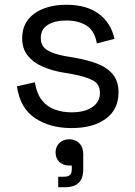

<svg xmlns="http://www.w3.org/2000/svg" viewBox="-20 -523 567 805"><path d="M280 14Q189 14 126.5 -28Q64 -70 51 -161L126 -178Q134 -130 156 -102.5Q178 -75 210.5 -63.5Q243 -52 280 -52Q335 -52 367 -74Q399 -96 399 -133Q399 -171 368.5 -186.5Q338 -202 285 -212L244 -219Q197 -227 158 -244Q119 -261 96 -290Q73 -319 73 -363Q73 -429 124 -466Q175 -503 259 -503Q342 -503 393.5 -465.5Q445 -428 460 -360L386 -341Q377 -394 343 -415.5Q309 -437 259 -437Q209 -437 180 -418.5Q151 -400 151 -364Q151 -329 178.5 -312.5Q206 -296 252 -288L293 -281Q345 -272 386.5 -256.5Q428 -241 452.5 -212Q477 -183 477 -136Q477 -64 423.5 -25Q370 14 280 14ZM224 262V218H247Q266 218 273.5 210.5Q281 203 281 186V171H270Q245 171 229 156Q213 141 213 116Q213 92 229 76.5Q245 61 271 61Q296 61 312.5 77.5Q329 94 329 124V187Q329 225 310 243.5Q291 262 251 262Z"/></svg>

Font: Space Grotesk Light
Style: Regular
Weight: 400
Version: Version 2.000